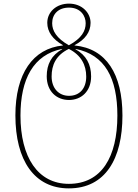

<svg xmlns="http://www.w3.org/2000/svg" viewBox="-20 -790 761 1060"><path d="M360 250C562 250 656 86 656 -152C656 -381 567 -522 392 -539V-541C451 -572 480 -614 480 -664C480 -720 432 -770 361 -770C292 -770 241 -725 241 -664C241 -614 272 -572 327 -541V-539C161 -522 65 -383 65 -153C65 96 170 250 360 250ZM360 -540C292 -579 268 -620 268 -662C268 -712 302 -748 361 -748C427 -748 453 -700 453 -662C453 -620 432 -579 360 -540ZM360 225C189 225 93 78 93 -152C93 -353 164 -488 323 -520V-518C264 -485 238 -435 238 -369C238 -285 293 -238 361 -238C428 -238 483 -285 483 -368C483 -435 456 -485 397 -518V-520C560 -488 628 -358 628 -152C628 76 541 225 360 225ZM361 -261C305 -261 265 -302 265 -368C265 -430 288 -485 360 -520C429 -485 456 -430 456 -367C456 -302 420 -261 361 -261Z"/></svg>

Font: Noto Serif Georgian Thin
Style: Regular
Weight: 100
Designer: Monotype Design Team, Akaki Razmadze
Foundry: Google LLC
Version: Version 2.003